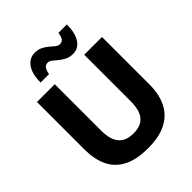

<svg xmlns="http://www.w3.org/2000/svg" viewBox="-262 -1095 1253 1253"><g transform="rotate(-45 364.0 -469.0)"><path d="M365.5 13.5Q256.5 13.5 190.2 -21.5Q124 -56.5 94 -121.2Q64 -186 64 -274Q64 -293.5 64 -325.8Q64 -358 64 -396.8Q64 -435.5 64 -474.5Q64 -543.5 64 -599Q64 -654.5 64 -713H228Q228 -654.5 228 -599Q228 -543.5 228 -474.5V-283Q228 -232 242 -196Q256 -160 286.2 -141Q316.5 -122 365 -122Q414 -122 443.8 -141Q473.5 -160 486.8 -196Q500 -232 500 -283.5V-474.5Q500 -543.5 500 -599Q500 -654.5 500 -713H664Q664 -654.5 664 -599Q664 -543.5 664 -474.5Q664 -435.5 664 -396.2Q664 -357 664 -324.5Q664 -292 664 -273.5Q664 -185.5 632.5 -121Q601 -56.5 535 -21.5Q469 13.5 365.5 13.5ZM453.5 -768Q422.5 -768 399 -779.5Q375.5 -791 357.5 -806.5Q339.5 -822 324.5 -833.8Q309.5 -845.5 295.5 -845.5Q272.5 -845.5 262 -827.8Q251.5 -810 248.5 -786H170.5Q170.5 -865.5 200.8 -908.2Q231 -951 281.5 -951Q312 -951 334.8 -939.2Q357.5 -927.5 375 -912Q392.5 -896.5 407.5 -885Q422.5 -873.5 437.5 -873.5Q460 -873.5 469.5 -891.2Q479 -909 481.5 -933H559.5Q559.5 -853.5 530.8 -810.8Q502 -768 453.5 -768Z"/></g></svg>

Font: Commissioner Thin
Style: Bold
Weight: 700
Version: Version 1.001;gftools[0.9.23]